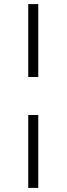

<svg xmlns="http://www.w3.org/2000/svg" viewBox="-20 -780 325 938"><path d="M118 -404V-760H167V-404ZM118 138V-218H167V138Z"/></svg>

Font: IBM Plex Sans Arabic Light
Style: Regular
Weight: 300
Designer: Mike Abbink, Paul van der Laan, Pieter van Rosmalen, Wael Morcos, Khajak Apelian
Foundry: Bold Monday
Version: Version 1.2